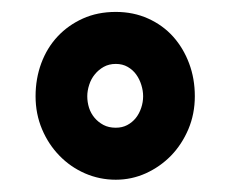

<svg xmlns="http://www.w3.org/2000/svg" viewBox="-20 -741 383 319"><path d="M39.1 -581.1Q39.1 -610.4 48.6 -636Q58.1 -661.6 75.7 -680.4Q93.3 -699.2 117.7 -710.2Q142.1 -721.2 172.4 -721.2Q201.7 -721.2 226.1 -710.2Q250.5 -699.2 267.6 -680.2Q284.7 -661.1 294.2 -635.7Q303.7 -610.4 303.7 -581.1Q303.7 -551.8 293 -526.4Q282.2 -501 264.2 -482.4Q246.1 -463.9 222.4 -453.1Q198.7 -442.4 172.4 -442.4Q145.5 -442.4 121.3 -452.9Q97.2 -463.4 78.9 -482.2Q60.5 -501 49.8 -526.4Q39.1 -551.8 39.1 -581.1ZM125 -581.1Q125 -571.3 127.9 -562Q130.9 -552.7 137 -545.4Q143.1 -538.1 151.9 -533.4Q160.6 -528.8 172.4 -528.8Q183.1 -528.8 191.4 -533.2Q199.7 -537.6 205.6 -544.9Q211.4 -552.2 214.6 -561.8Q217.8 -571.3 217.8 -581.1Q217.8 -590.3 214.8 -599.9Q211.9 -609.4 206.3 -617.2Q200.7 -625 192.1 -629.9Q183.6 -634.8 172.4 -634.8Q161.1 -634.8 152.3 -629.9Q143.6 -625 137.5 -617.4Q131.3 -609.9 128.2 -600.1Q125 -590.3 125 -581.1Z"/></svg>

Font: Ufes Sans ExtraBold
Style: Regular
Weight: 800
Designer: Ricardo Esteves & Filipe Motta
Foundry: ProDesignUfes - Ricardo Esteves, Filipe Motta (This is a derivative work, based on Roboto family, by Christian Robertson
Version: Version 2.0